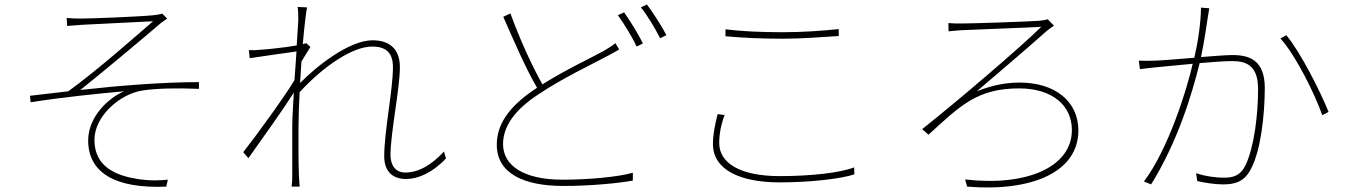

<svg xmlns="http://www.w3.org/2000/svg" viewBox="-20 -808 6010 858"><path d="M278 -728 280 -692C292 -693 317 -695 344 -697C389 -700 616 -710 664 -713C599 -657 413 -492 285 -400C235 -394 169 -386 114 -380L117 -351C256 -373 412 -389 534 -400C468 -372 374 -289 374 -180C374 -39 491 36 723 26L730 -5C695 -2 657 1 595 -8C502 -23 402 -60 402 -183C402 -289 516 -389 619 -404C678 -413 769 -415 869 -411V-441C703 -441 509 -425 339 -406C431 -479 622 -639 699 -705C707 -711 721 -721 727 -725L705 -747C695 -744 680 -741 666 -740C612 -734 387 -725 342 -725C315 -725 295 -726 278 -728Z M1313 -718 1306 -605C1250 -595 1170 -587 1136 -585C1123 -584 1108 -583 1092 -584L1096 -548C1166 -559 1265 -572 1305 -578L1296 -450C1254 -379 1123 -199 1067 -128L1090 -101C1156 -194 1242 -314 1293 -394C1289 -329 1286 -271 1286 -242C1286 -148 1286 -114 1286 -18C1286 -2 1285 12 1283 26H1319C1318 11 1317 -2 1316 -19C1313 -104 1314 -141 1314 -242C1314 -287 1316 -340 1319 -396C1424 -511 1555 -600 1643 -600C1702 -600 1736 -575 1736 -508C1736 -405 1697 -223 1697 -109C1697 -41 1736 -8 1794 -8C1848 -8 1913 -36 1973 -100L1964 -131C1907 -69 1849 -37 1791 -37C1744 -37 1725 -74 1725 -115C1725 -214 1767 -411 1767 -508C1767 -586 1724 -628 1645 -628C1540 -628 1393 -511 1321 -437L1327 -533L1367 -598L1349 -615L1333 -611C1340 -691 1348 -755 1352 -775L1310 -777C1313 -758 1313 -735 1313 -718Z M2769 -753 2741 -740C2769 -702 2806 -641 2825 -600L2853 -614C2831 -659 2794 -717 2769 -753ZM2871 -788 2844 -775C2874 -738 2907 -682 2930 -637L2958 -651C2938 -690 2898 -752 2871 -788ZM2261 -748 2229 -733C2278 -621 2335 -491 2380 -416L2370 -409C2253 -331 2200 -251 2200 -161C2200 -33 2321 23 2497 23C2617 23 2743 11 2808 -1V-36C2741 -17 2609 -5 2494 -5C2317 -5 2228 -70 2228 -164C2228 -246 2284 -320 2387 -387C2491 -457 2620 -518 2693 -557C2715 -569 2733 -578 2747 -587L2730 -615C2714 -602 2699 -593 2679 -581C2617 -547 2505 -495 2404 -431C2359 -510 2303 -632 2261 -748Z M3222 -677V-646C3298 -639 3382 -635 3478 -635C3567 -635 3662 -643 3728 -647V-678C3660 -671 3572 -664 3478 -664C3383 -664 3292 -668 3222 -677ZM3218 -294 3187 -298C3176 -255 3166 -210 3166 -164C3166 -50 3286 7 3464 7C3608 7 3742 -10 3798 -29L3797 -60C3735 -36 3605 -21 3464 -21C3288 -21 3194 -79 3194 -169C3194 -209 3202 -251 3218 -294Z M4218 -705 4219 -668C4238 -670 4258 -672 4277 -673C4329 -676 4564 -684 4633 -688C4541 -597 4260 -357 4101 -231L4129 -206C4272 -336 4346 -413 4535 -413C4678 -413 4770 -340 4770 -227C4770 -63 4571 26 4293 -6L4302 26C4595 50 4799 -41 4799 -225C4799 -357 4692 -439 4537 -439C4482 -439 4421 -430 4345 -400C4425 -468 4567 -589 4658 -670C4665 -676 4683 -689 4690 -693L4662 -722C4651 -718 4633 -716 4622 -715C4562 -711 4328 -703 4276 -703C4255 -703 4237 -703 4218 -705Z M5728 -651 5702 -636C5771 -560 5856 -387 5889 -293L5917 -308C5881 -398 5791 -576 5728 -651ZM5069 -537 5074 -499C5095 -502 5126 -505 5143 -507L5310 -523C5282 -400 5199 -139 5092 3L5124 16C5244 -177 5306 -386 5341 -526C5399 -531 5455 -535 5487 -535C5552 -535 5602 -513 5602 -410C5602 -292 5584 -153 5548 -74C5523 -20 5488 -14 5448 -14C5418 -14 5370 -19 5325 -34L5330 1C5359 8 5407 16 5445 16C5499 16 5543 5 5573 -59C5614 -139 5632 -295 5632 -415C5632 -541 5561 -562 5488 -562C5462 -562 5407 -558 5347 -553C5362 -623 5374 -710 5378 -735C5380 -749 5382 -760 5384 -771L5347 -774C5346 -702 5333 -617 5317 -550C5246 -544 5175 -538 5141 -537C5114 -536 5096 -536 5069 -537Z"/></svg>

Font: Harano Aji Gothic CN ExtraLight
Style: Regular
Weight: 250
Foundry: Masamichi Hosoda
Version: HaranoAjiGothicCN-ExtraLight version 20230610;ttx 4.39.4